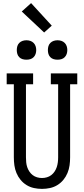

<svg xmlns="http://www.w3.org/2000/svg" viewBox="-20 -1207 540 1235"><path d="M250 8Q224 8 198.5 2.5Q173 -3 151 -16.5Q129 -30 112.5 -50Q96 -70 86 -94Q76 -118 72.5 -143.5Q69 -169 69 -195V-665H23V-735H193V-665H147V-195Q147 -179 148.5 -163Q150 -147 155 -132Q160 -117 169 -103.5Q178 -90 190.5 -80.5Q203 -71 218.5 -66.5Q234 -62 250 -62Q266 -62 281.5 -66.5Q297 -71 309.5 -80.5Q322 -90 331 -103.5Q340 -117 345 -132Q350 -147 352 -163Q354 -179 354 -195V-665H307V-735H477V-665H431V-195Q431 -169 427.5 -143.5Q424 -118 414 -94Q404 -70 387.5 -50Q371 -30 349 -16.5Q327 -3 301.5 2.5Q276 8 250 8ZM350 -823Q337 -823 325 -826.5Q313 -830 304 -839Q295 -848 291.5 -860Q288 -872 288 -885Q288 -898 291.5 -910Q295 -922 304 -931Q313 -940 325 -944Q337 -948 350 -948Q363 -948 375 -944Q387 -940 396 -931Q405 -922 409 -910Q413 -898 413 -885Q413 -872 409 -860Q405 -848 396 -839Q387 -830 375 -826.5Q363 -823 350 -823ZM150 -823Q137 -823 125 -826.5Q113 -830 104 -839Q95 -848 91.5 -860Q88 -872 88 -885Q88 -898 91.5 -910Q95 -922 104 -931Q113 -940 125 -944Q137 -948 150 -948Q163 -948 175 -944Q187 -940 196 -931Q205 -922 209 -910Q213 -898 213 -885Q213 -872 209 -860Q205 -848 196 -839Q187 -830 175 -826.5Q163 -823 150 -823ZM264 -998 120 -1133 180 -1187 313 -1042Z"/></svg>

Font: Iosevka Gothic
Style: Regular
Weight: 400
Monospace: yes
Designer: Belleve Invis
Foundry: Belleve Invis
Version: Version 15.5.1; ttfautohint (v1.8.4)